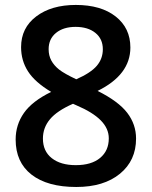

<svg xmlns="http://www.w3.org/2000/svg" viewBox="-20 -743 611 773"><path d="M285.2 -723.1Q386.7 -723.1 445.8 -676.5Q504.9 -629.9 504.9 -551.8Q504.9 -441.9 373 -377Q457 -335 492.4 -288.6Q527.8 -242.2 527.8 -185.1Q527.8 -96.7 462.9 -43.5Q397.9 9.8 287.1 9.8Q170.9 9.8 106.9 -40Q43 -89.8 43 -181.2Q43 -240.7 76.4 -288.3Q109.9 -335.9 186 -373Q120.6 -412.1 92.8 -455.6Q64.9 -499 64.9 -553.2Q64.9 -630.9 126 -677Q187 -723.1 285.2 -723.1ZM152.8 -185.1Q152.8 -134.3 188.5 -106.2Q224.1 -78.1 285.2 -78.1Q348.1 -78.1 383.1 -107.2Q418 -136.2 418 -186Q418 -225.6 385.7 -258.3Q353.5 -291 288.1 -318.8L273.9 -325.2Q209.5 -296.9 181.2 -262.9Q152.8 -229 152.8 -185.1ZM284.2 -634.8Q235.4 -634.8 205.6 -610.6Q175.8 -586.4 175.8 -544.9Q175.8 -519.5 186.5 -499.5Q197.3 -479.5 217.8 -463.1Q238.3 -446.8 287.1 -423.8Q345.7 -449.7 369.9 -478.3Q394 -506.8 394 -544.9Q394 -586.4 364 -610.6Q334 -634.8 284.2 -634.8Z"/></svg>

Font: f1_57812          
Style: Regular
Weight: 600
Foundry: Ascender Corporation
Version: Version 1.10